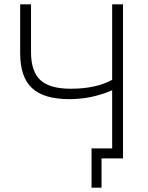

<svg xmlns="http://www.w3.org/2000/svg" viewBox="-20 -730 680 885"><path d="M497 -710H547V0H448V135H402V-46H497V-314Q403 -273 300 -273Q182 -273 127.5 -324Q73 -375 73 -484V-710H123V-490Q123 -401 166 -361Q209 -321 306 -321Q422 -321 497 -362Z"/></svg>

Font: Raleway-v4020 Light
Style: Regular
Weight: 300
Designer: Matt McInerney, Pablo Impallari, Rodrigo Fuenzalida
Foundry: Matt McInerney, Pablo Impallari, Rodrigo Fuenzalida
Version: Version 4.020;PS 004.020;hotconv 1.0.88;makeotf.lib2.5.64775